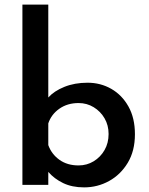

<svg xmlns="http://www.w3.org/2000/svg" viewBox="-20 -800 645 831"><path d="M344 11Q292 11 253.5 -7.5Q215 -26 189 -56V0H77V-780H189V-378Q214 -406 258.5 -424Q303 -442 359 -442Q415 -442 461.5 -415.5Q508 -389 536 -339Q564 -289 564 -219Q564 -147 533 -95.5Q502 -44 452 -16.5Q402 11 344 11ZM320 -84Q356 -84 385.5 -102Q415 -120 432.5 -150.5Q450 -181 450 -220Q450 -258 432.5 -288Q415 -318 385.5 -336Q356 -354 320 -354Q272 -354 237 -329.5Q202 -305 189 -266V-172Q203 -133 237 -108.5Q271 -84 320 -84Z"/></svg>

Font: Synthetic SemiBold
Style: Regular
Weight: 600
Designer: Santiago Orozco
Foundry: Typemade
Version: Version 2.000; ttfautohint (v1.8.4.7-5d5b)